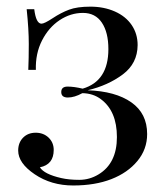

<svg xmlns="http://www.w3.org/2000/svg" viewBox="-20 -549 507 583"><path d="M397.9 -412.1Q397.5 -356.4 352.8 -323Q308.1 -289.6 246.1 -274.9Q330.6 -272 378.7 -238.3Q426.8 -204.6 426.8 -142.1Q426.8 -95.7 397.2 -60.1Q367.7 -24.4 318.1 -5.1Q268.6 14.2 202.1 14.2Q135.7 14.2 85.4 -19.8Q35.2 -53.7 35.2 -91.8Q35.2 -115.7 50 -130.9Q64.9 -146 88.4 -146Q111.8 -146 127.4 -131.3Q143.1 -116.2 143.1 -93.8Q143.1 -49.3 101.1 -41Q114.3 -20 166 -8.3Q189.5 -2.9 220.7 -2.9Q252 -2.9 279.3 -19.5Q335 -53.2 335 -132.8Q335 -211.9 286.1 -248Q262.7 -265.6 230 -266.1Q206.1 -252.9 186 -252.9Q166 -252.9 166 -269.5Q166 -286.1 185.3 -286.1Q204.6 -286.1 231 -279.8Q309.1 -302.7 309.1 -399.9Q309.1 -450.7 289.3 -480.2Q269.5 -509.8 231.9 -509.8Q194.3 -509.8 161.1 -487.8Q127.9 -465.8 107.7 -426.3Q87.4 -386.7 88.9 -336.9H65.9Q67.4 -370.6 67.4 -415.3Q67.4 -460 61 -521H84Q89.4 -477.1 106 -477.1Q114.7 -477.1 139.9 -493.7Q165 -510.3 189.5 -519.5Q213.9 -528.8 254.6 -528.8Q295.4 -528.8 328.6 -514.2Q361.8 -499.5 379.9 -472.9Q397.9 -446.3 397.9 -412.1Z"/></svg>

Font: PlayfairDisplay-Regular
Style: Regular
Weight: 400
Designer: Claus Eggers Sørensen
Foundry: Claus Eggers Sørensen
Version: Version 1.002;PS 001.002;hotconv 1.0.70;makeotf.lib2.5.58329